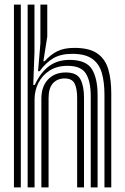

<svg xmlns="http://www.w3.org/2000/svg" viewBox="-20 -820 546 840"><path d="M437 0V-405.8Q437 -461 425.4 -501.1Q413.8 -541.2 383.2 -562.9Q352.8 -584.5 296 -584.5Q246.5 -584.5 213.6 -565.4Q180.8 -546.2 153.2 -508.5H146.5L156.8 -631V-800H186.8V-660L169.8 -552H175.2Q202 -581.8 231.2 -596.1Q260.5 -610.5 305.8 -610.5Q370.5 -610.5 405.4 -586.4Q440.2 -562.2 453.5 -517.8Q466.8 -473.2 466.8 -411.8V0ZM41 0V-800H71V0ZM101 0V-800H130.8V-591.5L125.5 -448.5H132.2Q156.8 -502.2 194.2 -530.4Q231.8 -558.5 286.8 -558Q358 -557.2 382.5 -516.8Q407 -476.2 407 -403.8V0H377V-399.8Q377 -463.5 356 -497.8Q335 -532 275.5 -532Q229.5 -532 197.2 -511.4Q165 -490.8 148.1 -457.4Q131.2 -424 131.2 -385.2V0ZM161 0V-388Q161 -441.5 190 -472.2Q219 -503 267.8 -503Q315.8 -503 331.6 -473.6Q347.5 -444.2 347.5 -393.8V0H317.5V-392Q317.5 -433 306.2 -454.9Q295 -476.8 263.2 -476.8Q230.8 -476.8 211.6 -455.6Q192.5 -434.5 192.5 -391.2V0Z"/></svg>

Font: Big Shoulders Inline Display Black
Style: Regular
Weight: 900
Designer: Patric King
Foundry: XO Type Co
Version: Version 1.000